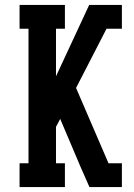

<svg xmlns="http://www.w3.org/2000/svg" viewBox="-20 -755 540 775"><path d="M59 0V-96H95V-639H59V-735H242V-639H206V-447L340 -735H472V-639H410L287 -400L418 -96H472V0H341L304 -84L223 -275L206 -243V-96H242V0Z"/></svg>

Font: Iosevka Gothic
Style: Bold
Weight: 700
Monospace: yes
Designer: Belleve Invis
Foundry: Belleve Invis
Version: Version 15.5.1; ttfautohint (v1.8.4)